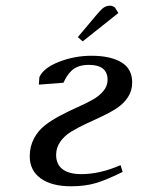

<svg xmlns="http://www.w3.org/2000/svg" viewBox="-20 -651 497 678"><path d="M85 -99.1Q85 -133.8 100.1 -162.1Q115.2 -190.4 139.4 -209Q163.6 -227.5 192.9 -242.9Q222.2 -258.3 251.7 -271.5Q281.2 -284.7 305.4 -297.9Q329.6 -311 344.7 -329.1Q359.9 -347.2 359.9 -369.1Q359.9 -421.9 293.9 -421.9Q273.9 -421.9 258.5 -416.7Q243.2 -411.6 232.9 -401.6Q222.7 -391.6 216.6 -382.1Q210.4 -372.6 204.1 -358.9L117.2 -352.1L119.1 -378.9Q134.8 -412.1 189.5 -433.1Q244.1 -454.1 303.2 -454.1Q369.6 -454.1 408.2 -431.2Q446.8 -408.2 446.8 -359.9Q446.8 -331.1 431.9 -308.1Q417 -285.2 393.3 -269.5Q369.6 -253.9 341.1 -240.5Q312.5 -227.1 283.9 -213.9Q255.4 -200.7 231.7 -186.3Q208 -171.9 193.1 -150.9Q178.2 -129.9 178.2 -104Q178.2 -70.8 200.9 -53.5Q223.6 -36.1 267.1 -36.1Q333 -36.1 405.8 -67.9L413.1 -43.9Q355 -15.1 317.4 -4.2Q279.8 6.8 231 6.8Q162.1 6.8 123.5 -21.2Q85 -49.3 85 -99.1ZM254.9 -520 319.8 -597.2Q335.9 -616.7 345.7 -623.8Q355.5 -630.9 369.1 -630.9Q373.5 -630.9 377.7 -629.2Q381.8 -627.4 383.8 -626L386.2 -624L397.9 -605L272 -504.9Z"/></svg>

Font: Dehuti
Style: Bold-Italic
Weight: 700
Version: Version 1.2